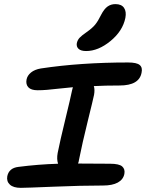

<svg xmlns="http://www.w3.org/2000/svg" viewBox="-20 -990 704 925"><path d="M395 -744.1Q370.1 -744.1 358.6 -754.6Q347.2 -765.1 350.1 -782.2Q353.5 -797.4 363.5 -808.1Q373.5 -818.8 397 -835Q424.8 -854.5 438.7 -871.6Q452.6 -888.7 466.8 -918Q481.9 -947.3 498.3 -958.7Q514.6 -970.2 536.1 -970.2Q565.4 -970.2 577.6 -952.1Q589.8 -934.1 584 -903.8Q571.3 -840.8 512.5 -792.5Q453.6 -744.1 395 -744.1ZM80.1 -85Q44.4 -85 27.6 -100.6Q10.7 -116.2 15.1 -141.1Q23.4 -180.7 68.8 -186Q163.1 -198.2 259.8 -201.2Q252.4 -223.1 257.8 -252.9Q269.5 -312 294.7 -415Q319.8 -518.1 327.1 -554.2Q328.6 -558.1 331.1 -569.8Q301.8 -567.4 265.4 -563.2Q229 -559.1 205.8 -557.1Q182.6 -555.2 161.1 -555.2Q129.9 -555.2 116.7 -569.3Q103.5 -583.5 107.9 -606.9Q111.8 -626.5 129.6 -640.9Q147.5 -655.3 176.8 -660.2Q368.2 -689 597.2 -689Q638.2 -689 652.8 -677Q667.5 -665 662.1 -640.1Q650.9 -578.1 556.2 -578.1Q484.9 -578.1 432.1 -575.2Q437.5 -558.1 433.1 -533.2Q428.7 -511.2 402.6 -405.8Q376.5 -300.3 360.8 -221.2Q359.4 -210.4 356 -202.1Q402.8 -201.2 509.8 -201.2Q554.2 -201.2 568.8 -188Q583.5 -174.8 579.1 -151.9Q573.7 -125 547.6 -110.6Q521.5 -96.2 476.1 -96.2Q373 -96.2 238.8 -90.6Q104.5 -85 80.1 -85Z"/></svg>

Font: Shantell Sans Irregular Bouncy
Style: Italic
Weight: 500
Italic angle: -11.31°
Designer: Stephen Nixon, Anya Danilova, Shantell Martin
Foundry: Arrow Type
Version: Version 1.006;[9816181b4]